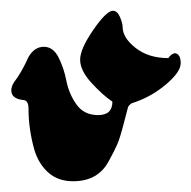

<svg xmlns="http://www.w3.org/2000/svg" viewBox="-20 -303 356 357"><path d="M6 -150Q20 -168 33 -197Q44 -216 61.5 -216Q79 -216 89 -196Q99 -176 103.5 -152.5Q108 -129 122 -109Q136 -89 162.5 -89Q189 -89 189 -114Q171 -126 150 -149Q129 -172 129 -192Q129 -212 153.5 -247.5Q178 -283 190 -283Q198 -283 203 -271.5Q208 -260 208 -253Q208 -233 232 -214Q256 -195 293 -195Q299 -204 306 -204Q316 -202 316 -185.5Q316 -169 288 -145.5Q260 -122 225 -111Q219 -107 218 -103.5Q217 -100 210 -73Q203 -46 198 -34.5Q193 -23 182 -3Q162 34 116 34Q88 34 70 18Q52 2 44 -24Q33 -63 33 -101Q33 -116 24 -117Q1 -119 1 -135Q1 -142 6 -150Z"/></svg>

Font: Dr Sugiyama
Style: Regular
Weight: 400
Designer: Alejandro Paul
Foundry: Alejandro Paul
Version: Version 1.000